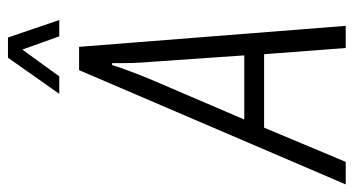

<svg xmlns="http://www.w3.org/2000/svg" viewBox="-272 -682 909 494"><g transform="rotate(-90 183.0 -434.5)"><path d="M-44 0 250 -686H310L364 0H307L291 -210H102L14 0ZM123 -261H288L272 -492Q271 -504 270 -518.5Q269 -533 268.5 -547.5Q268 -562 268 -576Q268 -590 268 -601H263Q259 -587 252 -568Q245 -549 237 -528.5Q229 -508 222 -492ZM189 -737 282 -869H334L379 -737H337L294 -857H321L234 -737Z"/></g></svg>

Font: Archivo ExtraCondensed ExtraLight
Style: Italic
Weight: 250
Width: 2
Italic angle: -10°
Designer: Hector Gatti
Foundry: Omnibus-Type
Version: Version 2.001